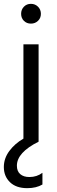

<svg xmlns="http://www.w3.org/2000/svg" viewBox="-45 -738 298 1000"><path d="M153 -629.5Q138 -615 116 -615Q94 -615 79.5 -629.5Q65 -644 65 -666Q65 -688 79.5 -703Q94 -718 116 -718Q138 -718 153 -703Q168 -688 168 -666Q168 -644 153 -629.5ZM156 -507V0Q43 56 43 125Q43 154 60.5 169Q78 184 108 184Q147 184 176 162V223Q144 242 97 242Q39 242 7 211Q-25 180 -25 132Q-25 87 3.5 48.5Q32 10 77 -16V-507Z"/></svg>

Font: Hind
Style: Regular
Weight: 400
Designer: Manushi Parikh, Satya Rajpurohit
Foundry: Indian Type Foundry
Version: Version 2.000;PS 1.0;hotconv 1.0.79;makeotf.lib2.5.61930